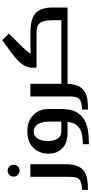

<svg xmlns="http://www.w3.org/2000/svg" viewBox="383 -1068 825 1738"><g transform="rotate(-90 796.0 -198.5)"><path d="M66.9 -487.8Q66.9 -510.7 82.5 -526.4Q98.1 -542 120.1 -542Q143.1 -542 158.7 -526.4Q173.8 -511.2 173.8 -487.8Q173.8 -464.8 158.7 -449.7Q143.1 -434.1 120.1 -434.1Q98.1 -434.1 82.5 -449.7Q66.9 -465.3 66.9 -487.8ZM179.2 -336.9V-22Q179.2 42 164.1 83.5Q149.4 124 120.1 146.5Q91.8 168.5 47.4 176.8Q2.9 185.1 -53.2 185.1V130.9Q-17.1 130.4 6.8 124Q29.8 118.2 43 105Q56.2 91.8 60.5 69.3Q64.9 46.9 64.9 11.2V-336.9Z M274.4 -171.9Q274.4 -210.4 287.1 -246.1Q299.3 -281.2 325.2 -307.6Q351.6 -335 388.2 -349.1Q425.8 -363.8 476.6 -363.8Q528.3 -363.8 564.9 -348.6Q602.1 -333.5 627.9 -306.6Q653.3 -280.3 666 -245.6Q678.7 -210.4 678.7 -171.9V-54.2Q678.7 20.5 655.8 69.3Q633.3 117.7 591.3 145.5Q549.3 173.3 490.7 183.6Q431.6 193.8 359.9 193.8V138.2Q406.7 138.2 443.4 131.3Q479 124.5 503.4 108.9Q528.3 92.8 543 66.4Q557.1 40.5 562.5 0H469.7Q371.1 0 323.2 -47.4Q274.4 -95.2 274.4 -171.9ZM564.5 -170.9Q564.5 -201.7 559.1 -223.6Q552.7 -249.5 542.5 -266.6Q530.8 -285.6 515.1 -295.4Q497.6 -306.2 475.6 -306.2Q454.1 -306.2 437 -295.9Q419.9 -285.6 410.2 -268.6Q399.9 -251 394 -228Q388.7 -207 388.7 -179.2Q388.7 -124.5 410.6 -90.3Q432.6 -56.2 477.5 -56.2H564.5Z M906.7 -336.9V-56.2H971.7Q987.3 -56.2 987.3 -40V-11.2Q987.3 0 971.7 0H906.7Q903.8 58.6 887.7 94.2Q871.6 130.4 842.8 150.4Q813.5 170.9 771 178.2Q731.4 185.1 674.3 185.1V130.9Q710.4 130.4 734.4 124Q757.3 118.2 770.5 105Q783.7 91.8 788.1 69.3Q792.5 46.9 792.5 11.2V-336.9Z M969.2 0Q953.1 0 953.1 -16.1V-40Q953.1 -56.2 969.2 -56.2H1482.4V-133.8Q1482.4 -178.7 1475.6 -208.5Q1469.2 -236.8 1455.1 -252.9Q1440.9 -269 1418.9 -274.9Q1396 -280.8 1363.3 -280.8H1053.2V-326.2Q1053.2 -354.5 1071.8 -390.1Q1089.4 -423.8 1128.4 -460Q1174.3 -501.5 1303.2 -590.8L1361.3 -530.8L1232.4 -400.9Q1192.9 -358.9 1179.2 -334Q1190.9 -334.5 1215.3 -335.4Q1231.4 -335.9 1257.3 -335.9H1366.2Q1430.2 -335.9 1473.1 -325.2Q1516.6 -314.5 1544.9 -290.5Q1571.8 -268.1 1584.5 -229Q1597.2 -189.9 1597.2 -137.2V0Z"/></g></svg>

Font: SimahzazaarabicW05-Medium
Style: Regular
Weight: 500
Designer: Ahmed zaza
Foundry: Ahmed zaza
Version: Version 1.001